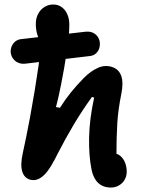

<svg xmlns="http://www.w3.org/2000/svg" viewBox="-20 -787 660 853"><path d="M386.9 -32.6Q374.3 -94.2 375.8 -175.6Q377.3 -257 398.2 -353.1L388.6 -356.4Q343.5 -293.6 307.5 -233.2Q271.4 -172.9 233.8 -99.5L225.2 -82.3Q207.8 -49 191.4 -27.1Q174.9 -5.2 156.2 5.6Q137.4 16.3 117.1 12Q88.4 5.8 78.9 -24.7Q69.4 -55.1 81.7 -109Q87.8 -135.7 95.8 -175.6Q103.8 -215.6 113.2 -264.5Q135.8 -387.2 151.3 -495.3Q166.8 -603.4 166.8 -664.5L194.8 -585.8Q176.6 -585.8 164.2 -599Q151.8 -612.2 145.5 -634Q139.1 -655.7 139.1 -680.5Q139.1 -705.8 149.5 -725.5Q160 -745.2 177.8 -756.1Q195.7 -767 216.5 -767Q237.8 -767 253.9 -755.5Q270.1 -744.1 279 -723.7Q288 -703.2 288 -677.5Q288 -634.6 277 -559.7Q266.1 -484.8 251.6 -412.7Q237.2 -340.7 228.6 -311.2L246.6 -308.3Q271.5 -347.7 295.3 -376.9Q319.1 -406.2 351.6 -439.8Q382.5 -471 414.7 -485.4Q446.8 -499.8 478.3 -489.3Q508.2 -479.4 518.7 -449.6Q529.2 -419.8 518.8 -368.8Q505.2 -301.2 501.3 -242.7Q497.4 -184.2 497.2 -89.9V-66.2L481.2 -106.1Q500.3 -106.1 514.4 -94.5Q528.5 -82.8 535.8 -64.1Q543 -45.4 543 -24.2Q543 -4.2 533.5 11.9Q523.9 28.1 507.9 37.1Q491.8 46.2 472.9 46.2Q438.2 46.2 416.5 26Q394.8 5.8 386.9 -32.6ZM28.4 -548.9Q25.8 -562.8 30.4 -577Q34.9 -591.2 46.3 -601.4Q57.7 -611.5 74.1 -613.2L359.8 -646.1Q385.1 -648.8 401.8 -636.4Q418.5 -624 422.6 -603.9Q425.3 -589.6 421.6 -575Q417.8 -560.3 406.9 -550.1Q395.9 -539.8 379 -538L92.4 -504.1Q75.8 -502.2 62 -507.9Q48.3 -513.5 39.7 -524.5Q31.1 -535.4 28.4 -548.9Z"/></svg>

Font: Monaspace Radon Var
Style: Regular
Weight: 400
Designer: Riley Cran and the Lettermatic Team
Version: Version 1.000 (Monaspace Radon Var)